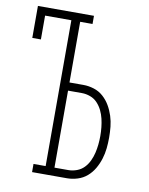

<svg xmlns="http://www.w3.org/2000/svg" viewBox="-83 -796 666 857"><g transform="rotate(10 250.0 -367.5)"><path d="M122 0V-37H177V-698H58V-590H19V-735H273V-698H217V-423H280Q304 -423 328 -415.5Q352 -408 370.5 -391.5Q389 -375 401.5 -353.5Q414 -332 421.5 -308.5Q429 -285 431.5 -260.5Q434 -236 434 -211Q434 -187 431.5 -162.5Q429 -138 421.5 -114Q414 -90 401.5 -68.5Q389 -47 370.5 -31Q352 -15 328 -7.5Q304 0 280 0ZM280 -37Q299 -37 318 -44Q337 -51 350.5 -65Q364 -79 372.5 -97Q381 -115 385.5 -134Q390 -153 392 -172.5Q394 -192 394 -211Q394 -231 392 -250.5Q390 -270 385.5 -289Q381 -308 372.5 -325.5Q364 -343 350.5 -357.5Q337 -372 318 -379Q299 -386 280 -386H217V-37Z"/></g></svg>

Font: Iosevka Curly Slab Extralight
Style: Regular
Weight: 200
Monospace: yes
Designer: Belleve Invis
Foundry: Belleve Invis
Version: Version 22.1.2; ttfautohint (v1.8.4)